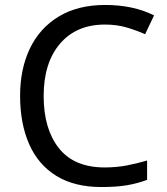

<svg xmlns="http://www.w3.org/2000/svg" viewBox="-20 -744 672 774"><path d="M403 -645Q288 -645 222 -568Q156 -491 156 -357Q156 -224 217.5 -146.5Q279 -69 402 -69Q449 -69 491 -77Q533 -85 573 -97V-19Q533 -4 490.5 3Q448 10 389 10Q280 10 207 -35Q134 -80 97.5 -163Q61 -246 61 -358Q61 -466 100.5 -548.5Q140 -631 217 -677.5Q294 -724 404 -724Q517 -724 601 -682L565 -606Q532 -621 491.5 -633Q451 -645 403 -645Z"/></svg>

Font: Noto Sans Carian
Style: Regular
Weight: 400
Designer: Monotype Design Team
Foundry: Monotype Imaging Inc.
Version: Version 2.002; ttfautohint (v1.8.4.7-5d5b)